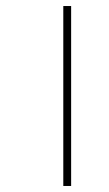

<svg xmlns="http://www.w3.org/2000/svg" viewBox="-20 -617 362 637"><path d="M190 0H216V-597H190Z"/></svg>

Font: Noto Sans Gujarati Condensed Thin
Style: Regular
Weight: 100
Width: 3
Designer: Jelle Bosma - Monotype Design Team, Universal Thirst
Foundry: Monotype Imaging Inc.
Version: Version 2.106